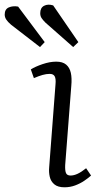

<svg xmlns="http://www.w3.org/2000/svg" viewBox="-110 -782 423 816"><path d="M126 -425Q128 -447 122.5 -457.5Q117 -468 101 -468Q87 -468 71 -463.5Q55 -459 34 -450L21 -487Q40 -499 71 -509.5Q102 -520 129 -520Q156 -520 171 -507.5Q186 -495 191 -472.5Q196 -450 193 -417L167 -80Q166 -57 170.5 -46.5Q175 -36 190 -36Q204 -36 220 -43.5Q236 -51 256 -67L277 -36Q266 -26 248.5 -14Q231 -2 209.5 6Q188 14 164 14Q136 14 121 1.5Q106 -11 101.5 -30.5Q97 -50 99 -71ZM83 -686Q72 -697 66.5 -705.5Q61 -714 61 -726Q61 -749 77.5 -757.5Q94 -766 116 -759L223 -603L201 -582ZM-63 -677Q-77 -689 -83.5 -699Q-90 -709 -90 -720Q-90 -743 -72.5 -750.5Q-55 -758 -33 -754L80 -603L60 -582Z"/></svg>

Font: Literata 18pt Light
Style: Italic
Weight: 300
Italic angle: -2°
Designer: Latin by Veronika Burian and Jose Scaglione. Greek by Irene Vlachou. Cyrillic by Vera Evstafieva
Foundry: TypeTogether
Version: Version 3.103;gftools[0.9.29]